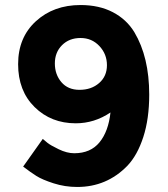

<svg xmlns="http://www.w3.org/2000/svg" viewBox="-20 -735 669 763"><path d="M275 -126Q340 -126 375.5 -169.5Q411 -213 419 -288Q355 -245 281 -245Q183 -245 117.5 -309.5Q52 -374 52 -480Q52 -586 122.5 -650.5Q193 -715 300 -715Q374 -715 428.5 -686.5Q483 -658 514 -607Q573 -508 573 -359Q573 -263 549.5 -190.5Q526 -118 486 -76Q404 8 287 8Q238 8 193 -6.5Q148 -21 125 -35.5Q102 -50 72 -73L150 -183Q157 -177 168.5 -167.5Q180 -158 213 -142Q246 -126 275 -126ZM296 -378Q343 -378 374 -405Q405 -432 405 -476Q405 -520 375 -552Q345 -584 300 -584Q255 -584 226.5 -555.5Q198 -527 198 -483Q198 -439 224 -408.5Q250 -378 296 -378Z"/></svg>

Font: Montserrat_am3
Style: Bold
Weight: 700
Designer: Julieta Ulanovsky
Foundry: Julieta Ulanovsky. Armenina letters added by Vahan Hovhannisyan
Version: Version 2.001